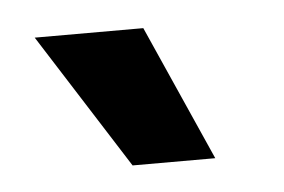

<svg xmlns="http://www.w3.org/2000/svg" viewBox="-28 -791 339 229"><g transform="rotate(-5 141.5 -676.0)"><path d="M123 -595 20 -757H150L222 -595Z"/></g></svg>

Font: Bricolage Grotesque 20pt SemiBold
Style: Regular
Weight: 600
Version: Version 1.001;gftools[0.9.33.dev8+g029e19f]